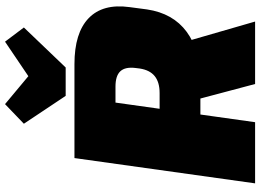

<svg xmlns="http://www.w3.org/2000/svg" viewBox="-152 -856 1009 744"><g transform="rotate(-90 352.0 -484.5)"><path d="M111 -700H475Q596 -700 653 -645Q710 -590 696 -487L687 -419Q672 -318 600 -265Q528 -212 407 -212H270L292 -370H363Q405 -370 428.5 -389Q452 -408 458 -447L460 -463Q465 -503 447.5 -522Q430 -541 388 -541H273L333 -591L250 0H13ZM330 -256H566L640 0H398ZM617 -896 462 -734H352L244 -896L320 -969L495 -823H346L562 -969Z"/></g></svg>

Font: Pathway Extreme SemiCondensed Black
Style: Italic
Weight: 900
Width: 4
Italic angle: -8°
Version: Version 1.001;gftools[0.9.26]